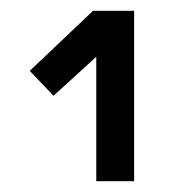

<svg xmlns="http://www.w3.org/2000/svg" viewBox="-20 -653 346 355"><path d="M228 -633V-318H158V-548L79 -476L35 -522L152 -633Z"/></svg>

Font: TajawalTap Med
Style: Regular
Weight: 500
Designer: Boutros Fonts
Foundry: Created by Boutros International 2017
Version: Version 2.700